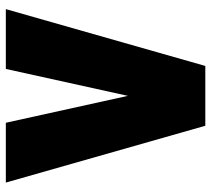

<svg xmlns="http://www.w3.org/2000/svg" viewBox="-52 -654 707 642"><g transform="rotate(-90 301.0 -333.5)"><path d="M301 -259 391 -667H591L401 0H201L11 -667H211Z"/></g></svg>

Font: Epunda Sans Black
Style: Regular
Weight: 900
Designer: Simon Atzbach
Foundry: typofactur
Version: Version 2.204; ttfautohint (v1.8.4.7-5d5b)